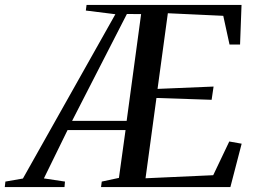

<svg xmlns="http://www.w3.org/2000/svg" viewBox="-106 -763 1040 783"><path d="M-86.5 0 -84 -22.5 -12.5 -35 364.5 -705 244 -720 247 -743H879L873 -581.5H830L804.5 -698.5L578.5 -709L536.5 -400.5L765 -410L757 -356L532 -363.5L487.5 -36L763.5 -48.5L829 -186L879.5 -177L833.5 0H306L309 -22.5L379 -37.5L406 -232.5H169.5L73 -35.5L159 -22.5L157 0ZM188 -270H410.5L469.5 -705.5L411.5 -706Z"/></svg>

Font: Merriweather 120pt
Style: Italic
Weight: 400
Italic angle: -7.8°
Version: Version 2.101